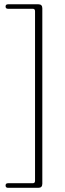

<svg xmlns="http://www.w3.org/2000/svg" viewBox="-20 -754 305 896"><path d="M143.5 90V-701.5Q143.5 -713 133 -713H17.5Q6 -713 6 -723.5Q6 -734 17.5 -734H159Q177.5 -734 177.5 -715.5V103.5Q177.5 122.5 159 122.5H17.5Q6 122.5 6 111.5Q6 101 17.5 101H133Q143.5 101 143.5 90Z"/></svg>

Font: Fraunces 72pt S050 Thin
Style: Regular
Weight: 100
Version: Version 1.000; ttfautohint (v1.8.3)